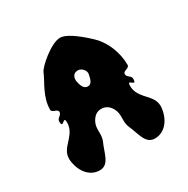

<svg xmlns="http://www.w3.org/2000/svg" viewBox="-128 -646 742 759"><g transform="rotate(-30 243.0 -266.5)"><path d="M239 -386C254 -386 269 -370 269 -357V-353C265 -333 261 -311 242 -311C222 -311 216 -333 212 -353V-357C212 -370 217 -386 239 -386ZM243 -533C242.7 -533 242.4 -533 242.1 -533C200.9 -533 126.9 -468.8 118 -448C103 -411 66 -365 66 -306C66 -291 94 -295 94 -280C94 -265 74 -263 74 -248C74 -208 99 -265 99 -230C99 -226 99 -221 98 -216C89 -166 34 -150 34 -101V-96C38 -47 67 -1 116 0H117C161 0 165 -51 184 -92C189 -104 190 -115 190 -126V-141C190 -153 191 -165 198 -178C208 -196 221 -208 242 -208C263 -208 278 -197 288 -178C295 -165 296 -153 296 -141V-126C296 -115 297 -104 302 -92C321 -51 325 0 369 0H370C419 -1 448 -47 452 -96V-101C452 -150 397 -166 388 -216C387 -221 387 -226 387 -230C387 -265 412 -208 412 -248C412 -263 392 -265 392 -280C392 -295 420 -291 420 -306C420 -365 396 -416 368 -448C360 -457 284 -532 243 -533Z"/></g></svg>

Font: Chromatic Etruscan
Style: Regular
Weight: 400
Version: Version 000.910